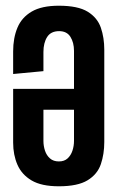

<svg xmlns="http://www.w3.org/2000/svg" viewBox="-20 -647 411 672"><path d="M186 5Q125 5 90.5 -15.5Q56 -36 41 -70.5Q26 -105 26 -148V-336H239V-469Q239 -498 226.5 -518Q214 -538 187 -538Q158 -538 145 -517.5Q132 -497 132 -465V-398L26 -388V-467Q26 -514 41 -550Q56 -586 91 -606.5Q126 -627 186 -627Q253 -627 287 -606Q321 -585 333 -550Q345 -515 345 -473V-150Q345 -108 333 -72.5Q321 -37 286.5 -16Q252 5 186 5ZM186 -82Q205 -82 216.5 -92.5Q228 -103 233.5 -119.5Q239 -136 239 -154V-263H132V-154Q132 -136 137.5 -119.5Q143 -103 155 -92.5Q167 -82 186 -82Z"/></svg>

Font: Smooch Sans
Style: Bold
Weight: 700
Designer: Robert E. Leuschke
Foundry: Robert E. Leuschke
Version: Version 1.010